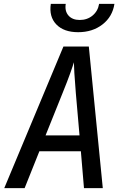

<svg xmlns="http://www.w3.org/2000/svg" viewBox="-20 -970 640 990"><path d="M2 0 307 -730H438L510 0H413L397 -190H183L107 0ZM215 -272H390L371 -490Q366 -550 363.5 -592Q361 -634 361 -649Q357 -634 342 -592Q327 -550 303 -491ZM383 -804Q309 -804 270.5 -844Q232 -884 242 -950H319Q313 -913 333 -890Q353 -867 391 -867Q430 -867 457.5 -890Q485 -913 491 -950H570Q560 -884 508.5 -844Q457 -804 383 -804Z"/></svg>

Font: JetBrains Mono NL Medium
Style: Italic
Weight: 500
Italic angle: -9°
Monospace: yes
Designer: Philipp Nurullin, Konstantin Bulenkov
Foundry: JetBrains
Version: Version 2.305; ttfautohint (v1.8.4.7-5d5b)